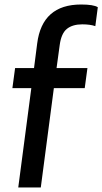

<svg xmlns="http://www.w3.org/2000/svg" viewBox="-20 -832 454 852"><path d="M161 0H61L119 -441H35L47 -530H131L145 -639Q167 -812 340 -812Q395 -812 414 -800L403 -716Q380 -724 345 -724Q302 -724 277 -704Q252 -684 245 -632.5Q238 -581 231 -530H368L356 -441H219Z"/></svg>

Font: Tanohe Sans Medium
Style: Italic
Weight: 500
Designer: Village Type and Design LLC & Cristiano Sobral
Foundry: Cooper Hewitt Smithsonian Design Museum
Version: Version 1.00;September 29, 2021;FontCreator 13.0.0.2655 64-b